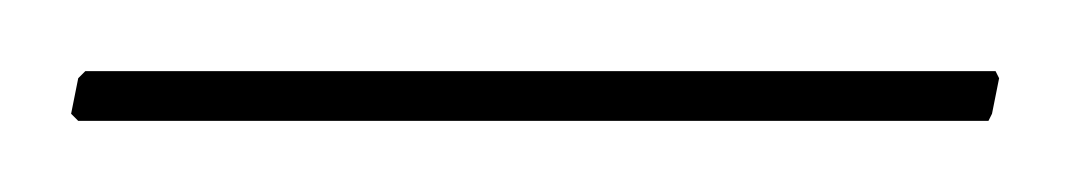

<svg xmlns="http://www.w3.org/2000/svg" viewBox="-22 -22 301 54"><path d="M0 12 -2 10 0 0 2 -2H258L259 0L257 10L256 12Z"/></svg>

Font: Bonheur Royale
Style: Regular
Weight: 400
Designer: Robert E. Leuschke
Foundry: Robert E. Leuschke
Version: Version 1.010; ttfautohint (v1.8.3)